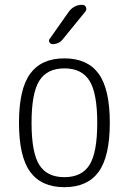

<svg xmlns="http://www.w3.org/2000/svg" viewBox="-20 -775 540 805"><path d="M355.5 -436Q323.2 -488.3 250 -488.3Q176.8 -488.3 144.5 -436Q112.3 -383.8 112.3 -259.8Q112.3 -135.7 144.5 -84Q176.8 -32.2 250 -32.2Q323.2 -32.2 355.5 -84Q387.7 -135.7 387.7 -259.8Q387.7 -383.8 355.5 -436ZM393.6 -54.7Q346.7 9.8 250 9.8Q153.3 9.8 106.4 -54.7Q59.6 -119.1 59.6 -260.3Q59.6 -401.4 106.4 -465.8Q153.3 -530.3 250 -530.3Q346.7 -530.3 393.6 -465.8Q440.4 -401.4 440.4 -260.3Q440.4 -119.1 393.6 -54.7ZM267.6 -724.6Q289.1 -754.9 325.2 -754.9Q335.9 -754.9 340.3 -745.1Q344.7 -735.4 337.9 -726.6L243.2 -610.4Q228.5 -590.8 200.2 -589.8Q192.4 -589.8 187.5 -597.7Q182.6 -605.5 188.5 -612.3Z"/></svg>

Font: Rounded-X Mgen+ 1mn light
Style: Regular
Weight: 200
Designer: [Source Han Sans]
Ryoko NISHIZUKA  (kana & ideographs); Paul D. Hunt (Latin, Greek & Cyrillic); Wenlong ZHANG  (bopomofo
Version: Version 1.059.20150602